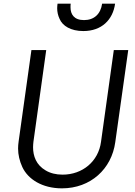

<svg xmlns="http://www.w3.org/2000/svg" viewBox="-20 -1019 740 1051"><path d="M436 -849C537 -849 598 -911 610 -999H539C531 -942 495 -909 440 -909C385 -909 366 -941 366 -979C366 -986 366 -992 367 -999H295C294 -990 293 -982 293 -974C293 -955 297 -935 306 -916C322 -877 368 -849 436 -849ZM319 12C476 12 591 -94 611 -241L682 -745H603L533 -243C519 -135 431 -63 323 -63C286 -63 255 -71 230 -86C178 -116 161 -165 161 -213C161 -223 162 -233 163 -243L233 -745H152L82 -245C80 -231 79 -218 79 -206C79 -172 87 -138 102 -105C133 -38 211 12 319 12Z"/></svg>

Font: Plus Jakarta Sans
Style: Italic
Weight: 400
Italic angle: -8°
Designer: Gumpita Rahayu
Foundry: Tokotype
Version: Version 2.071;gftools[0.9.30]